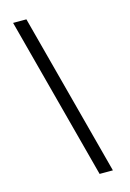

<svg xmlns="http://www.w3.org/2000/svg" viewBox="-139 -867 727 1075"><g transform="rotate(-15 225.0 -329.0)"><path d="M50.3 -800H127.4L376.4 142H299.3Z"/></g></svg>

Font: League Mono Thin Condensed
Style: Regular
Weight: 100
Width: 1
Designer: Tyler Finck
Foundry: The League of Moveable Type / Tyler Finck
Version: Version 2.300;RELEASE